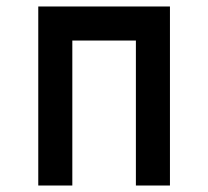

<svg xmlns="http://www.w3.org/2000/svg" viewBox="-20 -572 640 592"><path d="M98 -552H504V0H399V-447H203V0H98Z"/></svg>

Font: JuliaMono
Style: Bold
Weight: 700
Monospace: yes
Designer: cormullion
Foundry: corm
Version: Version 0.055; ttfautohint (v1.8.4)